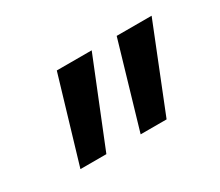

<svg xmlns="http://www.w3.org/2000/svg" viewBox="-61 -649 582 507"><g transform="rotate(-30 230.0 -395.5)"><path d="M144.5 -267.6H65.4L141.6 -524.4H248ZM328.1 -267.6H249L324.2 -524.4H430.7Z"/></g></svg>

Font: irohakakuC Regular
Style: Regular
Weight: 400
Designer: [Source Han Sans]
Ryoko NISHIZUKA Ë•øÂ°öÊ∂ºÂ≠ê (kana & ideographs); Paul D. Hunt (Latin, Greek & Cyrillic); Wenlong ZHAN
Version: Version 1.001.20160904